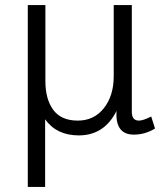

<svg xmlns="http://www.w3.org/2000/svg" viewBox="-20 -517 629 753"><path d="M497 -497V-78Q497 -44 525 -44Q541 -44 573 -60L588 -13Q549 11 505 11Q431 11 437 -82Q389 14 289 14Q202 14 157 -49V216H89V-497H158V-199Q158 -128 189 -86Q220 -44 285 -44Q349 -44 387.5 -93Q426 -142 426 -218V-497Z"/></svg>

Font: BreeCF
Style: Light
Weight: 300
Designer: Veronika Burian, Jos Scaglione
Foundry: TypeTogether
Version: Version 0.0.2